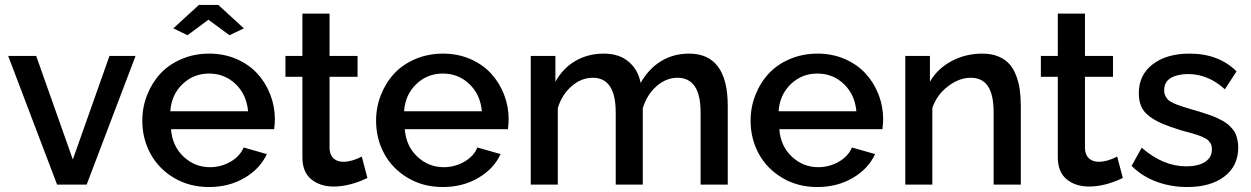

<svg xmlns="http://www.w3.org/2000/svg" viewBox="-20 -750 5082 780"><path d="M211.9 0 13.2 -522.9H127L275.9 -102.1L424.8 -522.9H530.8L332 0Z M684.1 -634.8 788.1 -730H866.7L970.7 -634.8L912.1 -606.9L826.7 -669.9L741.7 -606.9ZM829.1 9.8Q749.5 9.8 687 -27.3Q624.5 -64.5 591.3 -125.5Q558.1 -186.5 558.1 -259.8Q558.1 -314.9 577.9 -364.7Q597.7 -414.6 632.3 -451.7Q667 -488.8 718.5 -510.5Q770 -532.2 830.1 -532.2Q890.1 -532.2 940.7 -510.3Q991.2 -488.3 1025.1 -451.4Q1059.1 -414.6 1077.9 -366.2Q1096.7 -317.9 1096.7 -265.1Q1096.7 -251.5 1093.8 -225.1H674.8Q679.7 -157.2 725.3 -114Q771 -70.8 833 -70.8Q877.9 -70.8 916.5 -93Q955.1 -115.2 969.7 -150.9L1064 -124Q1036.1 -64 973.1 -27.1Q910.2 9.8 829.1 9.8ZM671.9 -297.9H987.8Q981.9 -365.7 937.3 -408.4Q892.6 -451.2 829.1 -451.2Q766.1 -451.2 721.2 -408Q676.3 -364.7 671.9 -297.9Z M1472.7 -26.9Q1399.4 7.8 1335.9 7.8Q1280.3 7.8 1244.4 -21.7Q1208.5 -51.3 1208.5 -110.8V-438H1139.6V-522.9H1208.5V-694.8H1318.8V-522.9H1432.6V-438H1318.8V-146Q1320.3 -119.6 1335.4 -106.2Q1350.6 -92.8 1374.5 -92.8Q1409.2 -92.8 1449.7 -113.8Z M1778.8 9.8Q1699.2 9.8 1636.7 -27.3Q1574.2 -64.5 1541 -125.5Q1507.8 -186.5 1507.8 -259.8Q1507.8 -314.9 1527.6 -364.7Q1547.4 -414.6 1582 -451.7Q1616.7 -488.8 1668.2 -510.5Q1719.7 -532.2 1779.8 -532.2Q1839.8 -532.2 1890.4 -510.3Q1940.9 -488.3 1974.9 -451.4Q2008.8 -414.6 2027.6 -366.2Q2046.4 -317.9 2046.4 -265.1Q2046.4 -251.5 2043.5 -225.1H1624.5Q1629.4 -157.2 1675 -114Q1720.7 -70.8 1782.7 -70.8Q1827.6 -70.8 1866.2 -93Q1904.8 -115.2 1919.4 -150.9L2013.7 -124Q1985.8 -64 1922.9 -27.1Q1859.9 9.8 1778.8 9.8ZM1621.6 -297.9H1937.5Q1931.6 -365.7 1887 -408.4Q1842.3 -451.2 1778.8 -451.2Q1715.8 -451.2 1670.9 -408Q1626 -364.7 1621.6 -297.9Z M2936.5 0H2826.2V-293Q2826.2 -434.1 2732.4 -434.1Q2686 -434.1 2647 -399.7Q2607.9 -365.2 2591.3 -310.1V0H2481.4V-293Q2481.4 -434.1 2388.2 -434.1Q2341.8 -434.1 2302.2 -399.9Q2262.7 -365.7 2246.1 -311V0H2136.2V-522.9H2236.3V-418Q2267.1 -473.1 2317.9 -502.7Q2368.7 -532.2 2433.1 -532.2Q2495.1 -532.2 2533.9 -499.3Q2572.8 -466.3 2582.5 -413.1Q2615.7 -471.2 2665.8 -501.7Q2715.8 -532.2 2779.3 -532.2Q2936.5 -532.2 2936.5 -318.8Z M3300.3 9.8Q3220.7 9.8 3158.2 -27.3Q3095.7 -64.5 3062.5 -125.5Q3029.3 -186.5 3029.3 -259.8Q3029.3 -314.9 3049.1 -364.7Q3068.8 -414.6 3103.5 -451.7Q3138.2 -488.8 3189.7 -510.5Q3241.2 -532.2 3301.3 -532.2Q3361.3 -532.2 3411.9 -510.3Q3462.4 -488.3 3496.3 -451.4Q3530.3 -414.6 3549.1 -366.2Q3567.9 -317.9 3567.9 -265.1Q3567.9 -251.5 3564.9 -225.1H3146Q3150.9 -157.2 3196.5 -114Q3242.2 -70.8 3304.2 -70.8Q3349.1 -70.8 3387.7 -93Q3426.3 -115.2 3440.9 -150.9L3535.2 -124Q3507.3 -64 3444.3 -27.1Q3381.3 9.8 3300.3 9.8ZM3143.1 -297.9H3459Q3453.1 -365.7 3408.4 -408.4Q3363.8 -451.2 3300.3 -451.2Q3237.3 -451.2 3192.4 -408Q3147.5 -364.7 3143.1 -297.9Z M4127 0H4016.6V-293Q4016.6 -365.7 3993.4 -399.9Q3970.2 -434.1 3923.8 -434.1Q3876 -434.1 3830.3 -398.7Q3784.7 -363.3 3767.6 -311V0H3657.7V-522.9H3757.8V-418Q3788.1 -470.7 3845.2 -501.5Q3902.3 -532.2 3970.7 -532.2Q4007.3 -532.2 4034.9 -521Q4062.5 -509.8 4079.8 -490.7Q4097.2 -471.7 4107.9 -443.6Q4118.7 -415.5 4122.8 -385.5Q4127 -355.5 4127 -318.8Z M4541.5 -26.9Q4468.3 7.8 4404.8 7.8Q4349.1 7.8 4313.2 -21.7Q4277.3 -51.3 4277.3 -110.8V-438H4208.5V-522.9H4277.3V-694.8H4387.7V-522.9H4501.5V-438H4387.7V-146Q4389.2 -119.6 4404.3 -106.2Q4419.4 -92.8 4443.4 -92.8Q4478 -92.8 4518.6 -113.8Z M4803.2 9.8Q4736.3 9.8 4677.5 -12.2Q4618.7 -34.2 4577.1 -76.2L4618.2 -149.9Q4705.1 -74.2 4799.3 -74.2Q4846.7 -74.2 4875 -92Q4903.3 -109.9 4903.3 -143.1Q4903.3 -150.9 4901.9 -157.7Q4900.4 -164.6 4896.2 -170.2Q4892.1 -175.8 4888.2 -179.9Q4884.3 -184.1 4876.2 -188.2Q4868.2 -192.4 4862.1 -195.1Q4856 -197.8 4844.2 -201.7Q4832.5 -205.6 4824.7 -207.8Q4816.9 -210 4801.5 -214.1Q4786.1 -218.3 4776.4 -221.2Q4730.5 -235.4 4701.9 -247.6Q4673.3 -259.8 4650.1 -276.9Q4627 -293.9 4616.7 -316.9Q4606.4 -339.8 4606.4 -371.1Q4606.4 -445.8 4663.1 -489Q4719.7 -532.2 4812.5 -532.2Q4931.2 -532.2 5003.4 -460L4956.1 -387.2Q4888.2 -449.2 4806.2 -449.2Q4764.6 -449.2 4737.1 -433.6Q4709.5 -418 4709.5 -382.8Q4709.5 -370.1 4714.4 -360.4Q4719.2 -350.6 4726.1 -344Q4732.9 -337.4 4748.8 -330.3Q4764.6 -323.2 4777.6 -319.1Q4790.5 -314.9 4816.4 -307.1Q4839.8 -300.3 4855 -295.7Q4870.1 -291 4889.4 -284.4Q4908.7 -277.8 4920.7 -272.5Q4932.6 -267.1 4946.8 -259.3Q4960.9 -251.5 4969.5 -243.9Q4978 -236.3 4986.8 -226.3Q4995.6 -216.3 5000 -205.3Q5004.4 -194.3 5007.3 -180.7Q5010.3 -167 5010.3 -150.9Q5010.3 -75.7 4954.1 -33Q4897.9 9.8 4803.2 9.8Z"/></svg>

Font: Rawline SemiBold
Style: Regular
Weight: 600
Designer: Matt McInerney, Pablo Impallari, Rodrigo Fuenzalida
Foundry: Matt McInerney, Pablo Impallari, Rodrigo Fuenzalida
Version: Version 4.020;PS 004.020;hotconv 1.0.88;makeotf.lib2.5.64775